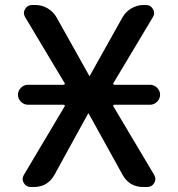

<svg xmlns="http://www.w3.org/2000/svg" viewBox="-20 -750 714 770"><path d="M92 -330Q76 -330 64 -342Q52 -354 52 -370Q52 -386 64 -398Q76 -410 92 -410H235Q238 -410 239.5 -412.5Q241 -415 239 -417L81 -681Q71 -697 80.5 -713.5Q90 -730 109 -730H122Q148 -730 171 -716.5Q194 -703 207 -680L338 -446Q338 -445 339 -445Q340 -445 340 -446L471 -680Q484 -703 507 -716.5Q530 -730 556 -730H565Q584 -730 593.5 -713.5Q603 -697 593 -681L435 -417Q433 -415 434.5 -412.5Q436 -410 439 -410H582Q598 -410 610 -398Q622 -386 622 -370Q622 -354 610 -342Q598 -330 582 -330H439Q436 -330 434.5 -327.5Q433 -325 435 -323L598 -49Q608 -32 598.5 -16Q589 0 570 0H555Q498 0 471 -50L336 -294Q336 -295 335 -295Q333 -295 333 -294L199 -50Q172 0 115 0H104Q85 0 75.5 -16Q66 -32 76 -49L239 -323Q241 -325 239.5 -327.5Q238 -330 235 -330Z"/></svg>

Font: Rounded Mplus 1c Medium
Style: Regular
Weight: 500
Version: Version 1.059.20150529